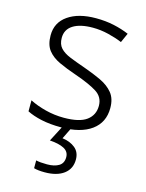

<svg xmlns="http://www.w3.org/2000/svg" viewBox="-118 -614 704 926"><g transform="rotate(15 234.5 -151.0)"><path d="M423 -141Q423 -69 369 -29.5Q315 10 217 10Q161 10 118 0.5Q75 -9 46 -24V-79Q81 -61 126 -49.5Q171 -38 218 -38Q296 -38 331.5 -64.5Q367 -91 367 -137Q367 -181 330 -204.5Q293 -228 221 -253Q171 -270 133.5 -287.5Q96 -305 75 -332Q54 -359 54 -406Q54 -470 106 -506Q158 -542 245 -542Q293 -542 334.5 -533Q376 -524 411 -509L390 -462Q359 -475 320 -484.5Q281 -494 242 -494Q179 -494 144 -472Q109 -450 109 -408Q109 -376 126 -357.5Q143 -339 175 -326Q207 -313 253 -297Q301 -280 339 -262Q377 -244 400 -216Q423 -188 423 -141ZM327 142Q327 188 292.5 214Q258 240 197 240Q163 240 143 234V195Q163 200 198 200Q235 200 257 186.5Q279 173 279 143Q279 115 253.5 101.5Q228 88 182 85L226 0H267L238 59Q277 64 302 84.5Q327 105 327 142Z"/></g></svg>

Font: Noto Sans Bengali UI Light
Style: Regular
Weight: 300
Designer: Jelle Bosma - Monotype Design Team
Foundry: Monotype Imaging Inc.
Version: Version 2.003; ttfautohint (v1.8.4.7-5d5b)